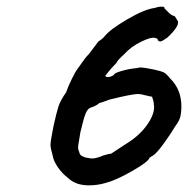

<svg xmlns="http://www.w3.org/2000/svg" viewBox="-20 -567 566 578"><path d="M248 -9Q207 -9 184 -32Q168 -44 154.5 -63Q141 -82 138 -101Q132 -121 132 -131Q132 -142 141 -187Q150 -228 156 -246.5Q162 -265 179 -289Q186 -309 197 -331Q208 -353 213 -359Q217 -364 227.5 -379.5Q238 -395 249 -406L276 -442Q290 -451 295 -458Q312 -479 363.5 -509Q415 -539 445 -543Q457 -547 466 -547Q477 -547 475 -542Q478 -539 487.5 -529.5Q497 -520 504 -519Q507 -518 510.5 -511.5Q514 -505 516 -502Q519 -487 484 -454Q470 -444 464.5 -442.5Q459 -441 455 -446Q456 -449 452 -451Q448 -453 446 -453Q435 -456 405 -441.5Q375 -427 355 -405Q333 -385 330 -377Q319 -366 309.5 -354.5Q300 -343 297 -339Q298 -335 305 -335Q311 -335 317 -338Q323 -341 324 -343Q324 -347 346.5 -353.5Q369 -360 392 -362Q398 -364 404 -364Q412 -364 442 -358Q465 -353 473 -349Q481 -345 492 -331Q526 -298 526 -247Q526 -227 522.5 -214.5Q519 -202 509 -189Q494 -164 473 -135Q452 -106 441 -99Q437 -97 434 -95Q431 -93 430 -92Q428 -81 378.5 -52.5Q329 -24 297 -16Q273 -9 248 -9ZM259 -90Q270 -90 291 -99Q311 -105 314 -104L355 -131Q397 -156 420.5 -188Q444 -220 444 -245L443 -253V-255Q443 -260 440.5 -267Q438 -274 438 -276Q435 -276 429 -277.5Q423 -279 414 -281Q404 -284 395 -284Q377 -284 309 -267Q303 -265 294 -261.5Q285 -258 279 -257Q277 -254 269.5 -250Q262 -246 256 -244Q245 -242 238.5 -227Q232 -212 222 -169L218 -144Q215 -129 215 -123Q215 -116 218 -111Q220 -102 224 -99Q228 -96 237 -93Q242 -92 247.5 -91Q253 -90 259 -90Z"/></svg>

Font: Caveat
Style: Bold
Weight: 700
Designer: Pablo Impallari
Foundry: Pablo Impallari
Version: Version 1.500; ttfautohint (v1.6)